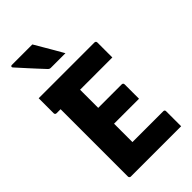

<svg xmlns="http://www.w3.org/2000/svg" viewBox="-283 -1031 1115 1115"><g transform="rotate(-45 275.0 -473.5)"><path d="M30 -700H489Q492 -700 494.5 -698.5Q497 -697 498.5 -694.5Q500 -692 500 -689Q500 -655 500 -627.5Q500 -600 500 -565H41Q38 -565 35.5 -566.5Q33 -568 31.5 -570.5Q30 -573 30 -576Q30 -611 30 -638.5Q30 -666 30 -700ZM176 -416H429Q432 -416 434.5 -414.5Q437 -413 438.5 -410.5Q440 -408 440 -405Q440 -382 440 -362Q440 -342 440 -324Q440 -306 440 -286H176ZM86 0Q84 0 82 -1Q80 -2 78.5 -3.5Q77 -5 76 -7Q75 -9 75 -11Q75 -31 75 -79.5Q75 -128 75 -194.5Q75 -261 75 -335.5Q75 -410 75 -483Q75 -556 75 -616H243L235 -592Q235 -568 235 -543.5Q235 -519 235 -495Q235 -451 235 -405.5Q235 -360 235 -315Q235 -270 235 -224.5Q235 -179 235 -135H489Q494 -135 497 -132Q500 -129 500 -124Q500 -91 500 -62Q500 -33 500 0ZM225 -947Q243 -917 259 -889Q275 -861 291.5 -833.5Q308 -806 325 -775Q306 -775 290.5 -775Q275 -775 256 -775Q237 -775 205 -775Q199 -775 195 -777Q191 -779 189 -781Q162 -810 144 -829.5Q126 -849 112 -864.5Q98 -880 83.5 -896Q69 -912 50 -933Q46 -938 48 -942.5Q50 -947 56 -947Q92 -947 114 -947Q136 -947 160 -947Q184 -947 225 -947Z"/></g></svg>

Font: Recursive ExtraBold
Style: Regular
Weight: 800
Version: Version 1.085